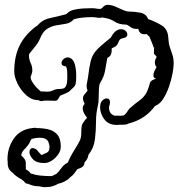

<svg xmlns="http://www.w3.org/2000/svg" viewBox="-20 -685 753 796"><path d="M465 -167Q429 -167 412 -191Q395 -215 395 -240Q395 -259 404 -268Q413 -277 422 -277Q436 -277 436 -261Q436 -254 433 -245Q432 -244 432 -240Q432 -211 457 -205Q463 -206 468 -205.5Q473 -205 478 -205Q482 -205 486 -205.5Q490 -206 494 -207Q501 -212 507.5 -222Q514 -232 518 -236Q542 -257 557 -267.5Q572 -278 582.5 -293Q593 -308 601 -339Q603 -350 619 -356L625 -358Q625 -358 625.5 -358.5Q626 -359 627 -359Q616 -361 616 -372Q616 -382 623 -396Q625 -399 626.5 -402Q628 -405 629 -407Q622 -415 622 -426Q622 -438 630 -449L628 -451Q626 -454 623.5 -457Q621 -460 618 -462L619 -491Q619 -490 616 -488Q616 -494 610.5 -506.5Q605 -519 600 -532L588 -544L581 -543Q567 -543 561 -549.5Q555 -556 553 -566Q552 -566 550.5 -565.5Q549 -565 547 -565Q531 -565 519.5 -574Q508 -583 502 -583Q474 -583 455 -595.5Q436 -608 412 -611Q409 -611 405 -613Q399 -611 396 -611Q386 -611 379 -612.5Q372 -614 359 -614Q343 -614 322 -612Q301 -610 286 -605Q273 -590 253.5 -586.5Q234 -583 214 -580Q194 -577 175.5 -565.5Q157 -554 145 -523Q141 -512 130 -497.5Q119 -483 109.5 -472Q100 -461 100 -457Q100 -438 107 -424Q114 -410 114 -393Q114 -383 108 -369Q105 -362 111.5 -349.5Q118 -337 129 -325Q140 -313 149 -306Q156 -306 162.5 -305.5Q169 -305 176 -305Q189 -305 199 -310Q212 -316 223 -316Q234 -316 242 -318Q250 -320 254.5 -330.5Q259 -341 259 -367Q259 -375 258.5 -389Q258 -403 253 -410Q235 -411 235 -424Q235 -432 243 -439.5Q251 -447 261 -447Q271 -447 280 -438Q289 -429 293 -406Q295 -396 295.5 -386.5Q296 -377 296 -367Q296 -346 293.5 -337Q291 -328 284.5 -322.5Q278 -317 266 -305Q265 -304 256.5 -300Q248 -296 239.5 -292.5Q231 -289 229 -288Q222 -275 218.5 -271Q215 -267 207 -267Q202 -267 194.5 -267.5Q187 -268 176 -268H163Q156 -265 148 -266Q142 -268 138 -270Q111 -270 88.5 -290.5Q66 -311 52.5 -339Q39 -367 39 -388Q39 -449 60 -493.5Q81 -538 126 -573Q130 -577 133 -577Q155 -603 185.5 -609.5Q216 -616 254 -626Q256 -628 256.5 -628Q257 -628 259 -630Q268 -640 286.5 -644.5Q305 -649 325.5 -650Q346 -651 359 -651Q372 -651 379 -649.5Q386 -648 396 -648Q398 -648 403 -652Q408 -656 409 -658L412 -660Q417 -664 420.5 -664.5Q424 -665 425 -665Q441 -665 457.5 -658Q474 -651 489 -644Q504 -637 517 -637Q537 -637 561.5 -632.5Q586 -628 594 -606Q626 -595 651.5 -579Q677 -563 678 -525Q679 -505 684 -490Q689 -475 694.5 -459Q700 -443 700 -421Q700 -405 695 -379Q690 -353 680.5 -325.5Q671 -298 657.5 -276.5Q644 -255 626 -247L623 -246Q582 -190 513 -173Q507 -168 489 -168H479Q475 -168 471.5 -167.5Q468 -167 465 -167ZM166 91Q159 91 153 89.5Q147 88 140 87H136Q118 87 96 77Q85 77 80 67Q77 65 74.5 63Q72 61 70 59Q45 46 31 30Q22 24 16.5 13.5Q11 3 12 -14Q11 -18 11 -25Q11 -72 37 -110Q63 -148 113 -154Q115 -154 117.5 -154.5Q120 -155 122 -155Q127 -156 131 -154Q158 -154 181 -148.5Q204 -143 218 -126.5Q232 -110 232 -77Q232 -60 221 -44.5Q210 -29 194.5 -19Q179 -9 163 -9Q131 -9 116.5 -25Q102 -41 102 -54Q102 -61 105.5 -66Q109 -71 116 -71Q122 -71 131 -65Q133 -64 138 -57L152 -42Q163 -47 174 -52Q185 -57 185 -73Q185 -76 185 -80Q185 -84 183 -88Q182 -99 173 -106.5Q164 -114 144 -114Q128 -114 111 -109Q107 -104 104 -96.5Q101 -89 96 -83Q89 -74 79 -63.5Q69 -53 68 -40L73 -36Q87 -23 87 -9Q87 5 87 17Q101 24 107 34Q128 41 149.5 43Q171 45 186 45H195Q200 43 205.5 40Q211 37 215 35Q226 24 235.5 10.5Q245 -3 261 -11Q270 -32 280.5 -50Q291 -68 304 -89Q313 -104 315 -114.5Q317 -125 317 -134Q317 -148 318.5 -161Q320 -174 341 -197Q334 -205 328.5 -215.5Q323 -226 323 -236Q323 -247 331 -254Q324 -268 324 -277Q324 -286 329.5 -292.5Q335 -299 343 -309Q339 -320 339 -327Q339 -335 341 -343Q343 -351 345 -365Q350 -408 356 -431.5Q362 -455 375.5 -471.5Q389 -488 416 -510Q417 -511 418.5 -512Q420 -513 421 -514L438 -528H439Q449 -548 460 -556Q471 -564 481 -564Q493 -564 500.5 -557Q508 -550 508 -542Q508 -530 491 -527Q478 -525 474.5 -517.5Q471 -510 467 -501.5Q463 -493 448 -487L446 -486L443 -484Q444 -472 441 -462Q438 -452 427 -446L425 -445Q420 -417 415.5 -391.5Q411 -366 395 -341Q391 -334 390 -315.5Q389 -297 389 -278Q389 -259 386 -248Q378 -216 378 -179Q378 -142 373.5 -107Q369 -72 348 -45L347 -44Q344 -24 331 -13Q329 2 321 7.5Q313 13 301 16Q294 26 287.5 34.5Q281 43 271 50Q262 60 248.5 67Q235 74 221 77Q211 83 198 87Q185 91 166 91Z"/></svg>

Font: RU Serius
Style: Regular
Weight: 400
Designer: Robert E. Leuschke
Foundry: Robert E. Leuschke
Version: Version 1.011; ttfautohint (v1.8.3)